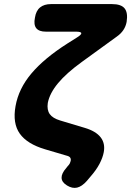

<svg xmlns="http://www.w3.org/2000/svg" viewBox="-20 -750 642 940"><path d="M552 -571 381 -447Q305 -392 264 -342.5Q223 -293 214 -246Q209 -212 223.5 -191.5Q238 -171 275 -160L395 -124Q449 -108 472.5 -78Q496 -48 488 -5Q483 22 467 52.5Q451 83 421 117L405 136Q381 163 357.5 168.5Q334 174 308 158Q282 142 281.5 120.5Q281 99 304 73L311 64Q319 56 322 49.5Q325 43 326 38Q328 28 323.5 21.5Q319 15 306 12L201 -19Q113 -45 77 -95.5Q41 -146 56 -230Q71 -316 134 -390.5Q197 -465 310 -537L356 -566Q379 -580 378 -587.5Q377 -595 352 -595H205Q171 -595 157.5 -612Q144 -629 151 -663Q156 -697 176 -713.5Q196 -730 230 -730H528Q573 -730 590 -709Q607 -688 600 -643Q596 -621 584 -603Q572 -585 552 -571Z"/></svg>

Font: Maple Mono NL ExtraBold
Style: Italic
Weight: 800
Italic angle: -10°
Monospace: yes
Designer: subframe7536
Version: Version 7.000